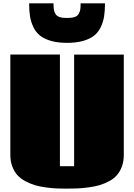

<svg xmlns="http://www.w3.org/2000/svg" viewBox="-20 -1103 798 1142"><path d="M41.5 0ZM153.3 -1083H298.3Q298.3 -1059.6 300.3 -1046.6Q302.2 -1033.7 309.8 -1020.5Q317.4 -1007.3 334.2 -1001.7Q351.1 -996.1 378.9 -996.1Q406.7 -996.1 423.6 -1001.7Q440.4 -1007.3 448 -1020.5Q455.6 -1033.7 457.5 -1046.6Q459.5 -1059.6 459.5 -1083H604.5Q604.5 -1038.6 599.1 -1005.1Q593.8 -971.7 578.9 -940.9Q564 -910.2 539.1 -890.6Q514.2 -871.1 473.9 -859.6Q433.6 -848.1 378.9 -848.1Q324.2 -848.1 283.9 -859.6Q243.7 -871.1 218.8 -890.6Q193.8 -910.2 179 -940.9Q164.1 -971.7 158.7 -1005.1Q153.3 -1038.6 153.3 -1083ZM336.4 -114.3H420.9V-778.3H716.3V-180.7Q716.3 -142.6 704.8 -112.1Q693.4 -81.5 675.3 -61Q657.2 -40.5 629.2 -25.4Q601.1 -10.3 573.2 -2Q545.4 6.3 509 11.2Q472.7 16.1 443.4 17.6Q414.1 19 377.9 19Q344.2 19 316.4 17.8Q288.6 16.6 252.4 11.7Q216.3 6.8 188.2 -1.5Q160.2 -9.8 131.6 -24.9Q103 -40 84.2 -60.5Q65.4 -81.1 53.5 -112.1Q41.5 -143.1 41.5 -181.2V-778.8H336.4Z"/></svg>

Font: Coda ExtraBold
Style: Regular
Weight: 800
Version: Version 2.001; ttfautohint (v0.8) -r 50 -G 200 -x